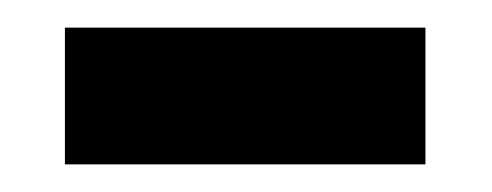

<svg xmlns="http://www.w3.org/2000/svg" viewBox="-20 -306 356 139"><path d="M288 -286V-187H27V-286Z"/></svg>

Font: BioRhyme ExtraBold SemiBold
Style: Regular
Weight: 600
Version: Version 1.600;gftools[0.9.33]